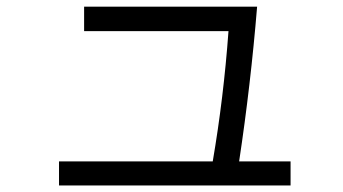

<svg xmlns="http://www.w3.org/2000/svg" viewBox="-20 -532 1040 583"><path d="M159.2 31.2V-42H626Q659.2 -236.3 673.8 -437.5H235.4V-511.7H760.7Q741.2 -274.4 706.1 -42H862.3V31.2Z"/></svg>

Font: GenEi M Gothic v2 Regular
Style: Regular
Weight: 400
Version: Version 2.0